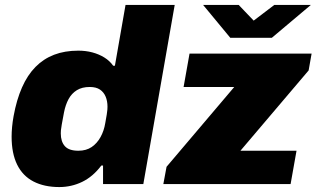

<svg xmlns="http://www.w3.org/2000/svg" viewBox="-20 -745 1281 777"><path d="M220 12Q159 12 115.5 -10.5Q72 -33 49.5 -78.5Q27 -124 27 -192Q27 -211 29 -232Q31 -253 35 -275Q47 -341 69 -391Q91 -441 123.5 -474Q156 -507 199 -523.5Q242 -540 297 -540Q327 -540 353.5 -533Q380 -526 402 -512.5Q424 -499 438 -479H445L488 -725H687L560 0H397V-75H390Q356 -30 312.5 -9Q269 12 220 12ZM297 -135Q329 -135 351 -150Q373 -165 387 -190.5Q401 -216 406 -247Q410 -269 412 -281.5Q414 -294 414.5 -301Q415 -308 415 -313Q415 -336 407.5 -354Q400 -372 384.5 -382.5Q369 -393 343 -393Q312 -393 291 -380Q270 -367 257.5 -344Q245 -321 239 -290Q233 -258 230 -241.5Q227 -225 226.5 -217.5Q226 -210 226 -205Q226 -172 242.5 -153.5Q259 -135 297 -135ZM641 0 654 -70 928 -393H723L747 -528H1241L1229 -460L953 -135H1180L1156 0ZM1238 -725 1080 -592H912L802 -725H946L1031 -636H973L1090 -725Z"/></svg>

Font: Archivo SemiBold Black
Style: Italic
Weight: 900
Italic angle: -10°
Version: Version 2.001